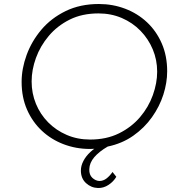

<svg xmlns="http://www.w3.org/2000/svg" viewBox="-20 -737 905 959"><path d="M520 -7Q499 0 477 3.5Q455 7 429 7Q360 7 298 -16.5Q236 -40 189 -84Q142 -128 115 -189.5Q88 -251 88 -328Q88 -394 113 -462.5Q138 -531 186.5 -588.5Q235 -646 307.5 -681.5Q380 -717 474 -717Q543 -717 605 -693.5Q667 -670 714 -626Q761 -582 788 -520Q815 -458 815 -381Q815 -324 796 -264.5Q777 -205 739 -151.5Q701 -98 645.5 -59Q590 -20 518 -5Q475 20 451 48Q427 76 426 108Q425 136 441 151Q457 166 476 167Q496 167 512.5 154Q529 141 542 122L561 146Q547 170 522 186.5Q497 203 469 202Q435 201 409.5 177.5Q384 154 384 115Q384 91 396.5 67Q409 43 431.5 22Q454 1 483 -12ZM430 -40Q512 -40 574.5 -71Q637 -102 679.5 -152Q722 -202 743.5 -262Q765 -322 765 -379Q765 -438 743 -490.5Q721 -543 681.5 -583.5Q642 -624 588.5 -647Q535 -670 472 -670Q390 -670 328 -639Q266 -608 223.5 -557.5Q181 -507 159.5 -447.5Q138 -388 138 -330Q138 -271 159.5 -218.5Q181 -166 220.5 -126Q260 -86 313.5 -63Q367 -40 430 -40Z"/></svg>

Font: Josefin Sans Thin Light
Style: Italic
Weight: 300
Italic angle: -7°
Version: Version 2.000